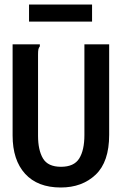

<svg xmlns="http://www.w3.org/2000/svg" viewBox="-20 -820 540 853"><path d="M250 13Q147 13 91.5 -48Q36 -109 36 -218V-623H157V-614Q152 -608 150.5 -600.5Q149 -593 149 -577V-217Q149 -153 171 -116Q193 -79 251 -79Q309 -79 332 -116Q355 -153 355 -220V-623H465V-221Q465 -101 405 -44Q345 13 250 13ZM109 -724V-800H389V-724Z"/></svg>

Font: Ligconsolata
Style: Bold
Weight: 700
Monospace: yes
Designer: Raph Levien, Cyreal, Brenton Simpson
Foundry: Raph Levien, Cyreal, Google
Version: Version 3.001; ttfautohint (v1.8.2.53-6de2)